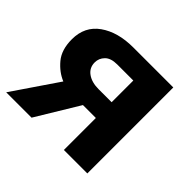

<svg xmlns="http://www.w3.org/2000/svg" viewBox="-134 -704 862 862"><g transform="rotate(45 296.5 -273.0)"><path d="M161.1 0H0L147 -215.8Q105 -232.9 72.5 -271.7Q40 -310.5 40 -377Q40 -458.5 101.8 -502.2Q163.6 -545.9 261.2 -545.9H515.1V0H366.2V-203.1H284.2ZM186 -376Q186 -341.8 213.1 -322.5Q240.2 -303.2 283.2 -303.2H366.2V-440.9H264.2Q224.1 -440.9 205.1 -421.6Q186 -402.3 186 -376Z"/></g></svg>

Font: Open Sans
Style: Bold
Weight: 700
Designer: Monotype Design Team
Foundry: Monotype Imaging Inc.
Version: Version 3.000; ttfautohint (v1.8.4)